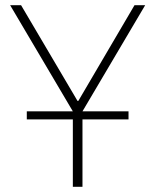

<svg xmlns="http://www.w3.org/2000/svg" viewBox="-20 -718 597 738"><path d="M260 -259H83V-290H260L19 -698H61L278 -330H281L497 -698H538L297 -290H474V-259H297V0H260Z"/></svg>

Font: IBM Plex Sans ExtLt
Style: Regular
Weight: 200
Designer: Mike Abbink, Paul van der Laan, Pieter van Rosmalen
Foundry: Bold Monday
Version: Version 3.005